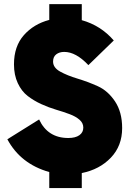

<svg xmlns="http://www.w3.org/2000/svg" viewBox="-20 -848 649 945"><path d="M581.2 -217.5Q581.2 -130 525.6 -71.9Q470 -13.8 382.5 3.8V77.5H222.5V-1.2Q81.2 -41.2 16.2 -162.5L172.5 -260Q215 -168.8 316.2 -168.8Q351.2 -168.8 370.6 -182.5Q390 -196.2 390 -220Q390 -242.5 371.2 -258.8Q352.5 -275 322.5 -286.2Q292.5 -297.5 256.2 -308.1Q220 -318.8 183.1 -335.6Q146.2 -352.5 116.2 -375.6Q86.2 -398.8 67.5 -438.8Q48.8 -478.8 48.8 -531.2Q48.8 -620 97.5 -675Q146.2 -730 222.5 -750V-827.5H382.5V-748.8Q476.2 -722.5 540 -648.8L415 -527.5Q353.8 -592.5 296.2 -592.5Q272.5 -592.5 256.9 -580.6Q241.2 -568.8 241.2 -545Q241.2 -515 276.2 -495.6Q311.2 -476.2 361.2 -461.2Q411.2 -446.2 461.2 -423.8Q511.2 -401.2 546.2 -348.8Q581.2 -296.2 581.2 -217.5Z"/></svg>

Font: Now Alt Black
Style: Regular
Weight: 900
Designer: Alfredo Marco Pradil
Foundry: Alfredo Marco Pradil
Version: Version 1.002;PS 001.002;hotconv 1.0.88;makeotf.lib2.5.64775